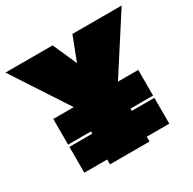

<svg xmlns="http://www.w3.org/2000/svg" viewBox="-158 -809 964 959"><g transform="rotate(-30 324.0 -329.0)"><path d="M453 -338H570V-190H440V-177H570V-28H440V0H212V-28H80V-177H212V-190H80V-338H198L-11 -658H261L322 -520L375 -658H659Z"/></g></svg>

Font: Ysabeau Black
Style: Regular
Weight: 900
Designer: Christian Thalmann (Catharsis Fonts)
Version: Version 0.003